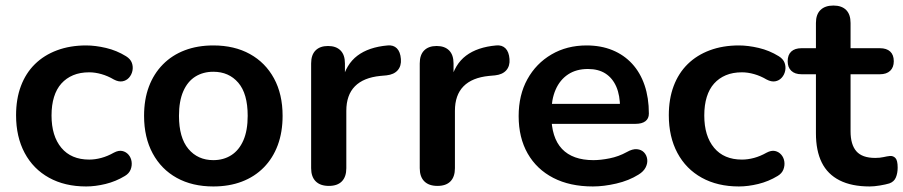

<svg xmlns="http://www.w3.org/2000/svg" viewBox="-20 -663 3260 693"><path d="M291 10Q214 10 157 -21.5Q100 -53 69 -111Q38 -169 38 -247Q38 -306 55.5 -352.5Q73 -399 106 -431.5Q139 -464 186 -481.5Q233 -499 291 -499Q324 -499 362.5 -490Q401 -481 435 -460Q451 -450 456 -436Q461 -422 458 -407.5Q455 -393 445.5 -382.5Q436 -372 422 -369.5Q408 -367 391 -376Q369 -389 346 -395.5Q323 -402 302 -402Q269 -402 244 -391.5Q219 -381 201.5 -361.5Q184 -342 175 -313Q166 -284 166 -246Q166 -172 201.5 -129.5Q237 -87 302 -87Q323 -87 345.5 -93Q368 -99 391 -112Q408 -121 421.5 -118Q435 -115 444 -104.5Q453 -94 455 -79.5Q457 -65 451.5 -51Q446 -37 431 -28Q398 -8 361 1Q324 10 291 10Z M750 10Q674 10 618 -21Q562 -52 531 -109.5Q500 -167 500 -245Q500 -304 517.5 -350.5Q535 -397 568 -430.5Q601 -464 647 -481.5Q693 -499 750 -499Q826 -499 882 -468Q938 -437 969 -380Q1000 -323 1000 -245Q1000 -186 982.5 -139Q965 -92 932 -58.5Q899 -25 853 -7.5Q807 10 750 10ZM750 -85Q787 -85 815 -103Q843 -121 858.5 -156.5Q874 -192 874 -245Q874 -325 840 -364.5Q806 -404 750 -404Q713 -404 685 -386.5Q657 -369 641.5 -333.5Q626 -298 626 -245Q626 -166 660 -125.5Q694 -85 750 -85Z M1167 8Q1136 8 1119.5 -8.5Q1103 -25 1103 -56V-434Q1103 -465 1119 -481Q1135 -497 1164 -497Q1193 -497 1209 -481Q1225 -465 1225 -434V-371H1215Q1229 -431 1270 -462Q1311 -493 1379 -499Q1400 -501 1412.5 -488.5Q1425 -476 1427 -450Q1429 -425 1415.5 -409.5Q1402 -394 1375 -391L1353 -389Q1292 -383 1261 -351.5Q1230 -320 1230 -263V-56Q1230 -25 1214 -8.5Q1198 8 1167 8Z M1559 8Q1528 8 1511.5 -8.5Q1495 -25 1495 -56V-434Q1495 -465 1511 -481Q1527 -497 1556 -497Q1585 -497 1601 -481Q1617 -465 1617 -434V-371H1607Q1621 -431 1662 -462Q1703 -493 1771 -499Q1792 -501 1804.5 -488.5Q1817 -476 1819 -450Q1821 -425 1807.5 -409.5Q1794 -394 1767 -391L1745 -389Q1684 -383 1653 -351.5Q1622 -320 1622 -263V-56Q1622 -25 1606 -8.5Q1590 8 1559 8Z M2120 10Q2037 10 1977 -21Q1917 -52 1884.5 -109Q1852 -166 1852 -244Q1852 -320 1883.5 -377Q1915 -434 1970.5 -466.5Q2026 -499 2097 -499Q2149 -499 2190.5 -482Q2232 -465 2261.5 -433Q2291 -401 2306.5 -355.5Q2322 -310 2322 -253Q2322 -235 2309.5 -225.5Q2297 -216 2274 -216H1953V-288H2234L2218 -273Q2218 -319 2204.5 -350Q2191 -381 2165.5 -397.5Q2140 -414 2102 -414Q2060 -414 2030.5 -394.5Q2001 -375 1985.5 -339.5Q1970 -304 1970 -255V-248Q1970 -166 2008.5 -125.5Q2047 -85 2122 -85Q2148 -85 2180.5 -91.5Q2213 -98 2242 -114Q2263 -126 2279 -124.5Q2295 -123 2304.5 -113Q2314 -103 2316 -88.5Q2318 -74 2310.5 -59Q2303 -44 2285 -33Q2250 -11 2204.5 -0.5Q2159 10 2120 10Z M2647 10Q2570 10 2513 -21.5Q2456 -53 2425 -111Q2394 -169 2394 -247Q2394 -306 2411.5 -352.5Q2429 -399 2462 -431.5Q2495 -464 2542 -481.5Q2589 -499 2647 -499Q2680 -499 2718.5 -490Q2757 -481 2791 -460Q2807 -450 2812 -436Q2817 -422 2814 -407.5Q2811 -393 2801.5 -382.5Q2792 -372 2778 -369.5Q2764 -367 2747 -376Q2725 -389 2702 -395.5Q2679 -402 2658 -402Q2625 -402 2600 -391.5Q2575 -381 2557.5 -361.5Q2540 -342 2531 -313Q2522 -284 2522 -246Q2522 -172 2557.5 -129.5Q2593 -87 2658 -87Q2679 -87 2701.5 -93Q2724 -99 2747 -112Q2764 -121 2777.5 -118Q2791 -115 2800 -104.5Q2809 -94 2811 -79.5Q2813 -65 2807.5 -51Q2802 -37 2787 -28Q2754 -8 2717 1Q2680 10 2647 10Z M3119 10Q3054 10 3010.5 -12Q2967 -34 2946 -76.5Q2925 -119 2925 -182V-395H2873Q2849 -395 2836 -407.5Q2823 -420 2823 -442Q2823 -465 2836 -477Q2849 -489 2873 -489H2925V-580Q2925 -611 2941.5 -627Q2958 -643 2988 -643Q3018 -643 3034 -627Q3050 -611 3050 -580V-489H3156Q3180 -489 3193 -477Q3206 -465 3206 -442Q3206 -420 3193 -407.5Q3180 -395 3156 -395H3050V-189Q3050 -141 3071 -117Q3092 -93 3139 -93Q3156 -93 3169 -96Q3182 -99 3192 -100Q3204 -101 3212 -92.5Q3220 -84 3220 -58Q3220 -38 3213.5 -22.5Q3207 -7 3190 -1Q3177 3 3156 6.5Q3135 10 3119 10Z"/></svg>

Font: Nunito ExtraLight
Style: Regular
Weight: 200
Designer: Vernon Adams
Foundry: Vernon Adams
Version: Version 3.602